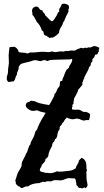

<svg xmlns="http://www.w3.org/2000/svg" viewBox="-20 -975 562 1034"><path d="M322.3 -697.3 333 -700.2Q335.9 -701.2 339.8 -700.2Q343.8 -699.2 354 -701.7Q364.3 -704.1 374 -702.6Q383.8 -701.2 390.6 -706.5Q397.5 -711.9 404.3 -712.9Q411.1 -713.9 415 -717.8Q429.7 -713.9 431.6 -715.3Q433.6 -716.8 438.5 -718.8Q446.3 -714.8 451.7 -718.3Q457 -721.7 464.8 -718.8Q485.4 -728.5 493.2 -726.6Q501 -724.6 505.4 -722.2Q509.8 -719.7 514.6 -717.8Q514.6 -710 512.7 -707.5Q510.7 -705.1 512.7 -697.3Q506.8 -694.3 504.9 -683.6Q499 -679.7 492.2 -680.7Q489.3 -664.1 477.5 -657.2V-643.6Q469.7 -638.7 468.8 -628.4Q467.8 -618.2 460 -614.3Q457 -599.6 448.7 -586.4Q440.4 -573.2 438.5 -566.4Q432.6 -558.6 433.6 -555.7Q434.6 -552.7 431.2 -548.8Q427.7 -544.9 427.7 -540Q427.7 -535.2 422.9 -531.2Q422.9 -526.4 423.8 -524.4Q424.8 -522.5 422.9 -517.6Q413.1 -506.8 410.2 -502Q407.2 -497.1 402.3 -494.1Q399.4 -481.4 389.6 -463.9Q379.9 -446.3 378.9 -444.3Q378.9 -436.5 377 -431.6Q375 -426.8 376 -417Q367.2 -408.2 369.6 -405.8Q372.1 -403.3 370.1 -399.4Q367.2 -398.4 367.7 -394Q368.2 -389.6 368.2 -385.7Q383.8 -382.8 395.5 -384.3Q407.2 -385.7 416 -379.9Q424.8 -374 430.7 -372.1Q450.2 -375 464.8 -360.4Q465.8 -346.7 460 -330.1Q457 -327.1 453.1 -328.1Q449.2 -329.1 445.3 -328.6Q441.4 -328.1 438 -326.7Q434.6 -325.2 428.2 -326.2Q421.9 -327.1 414.1 -331.1Q406.2 -335 397.9 -335.9Q389.6 -336.9 380.9 -334Q366.2 -329.1 339.8 -341.8Q326.2 -328.1 324.7 -322.8Q323.2 -317.4 319.8 -315.9Q316.4 -314.5 314 -308.1Q311.5 -301.8 308.1 -299.3Q304.7 -296.9 302.7 -293Q300.8 -289.1 301.3 -284.7Q301.8 -280.3 299.8 -276.4Q293 -268.6 293 -265.6L289.1 -252Q289.1 -242.2 285.2 -234.4Q281.2 -226.6 276.4 -225.6Q274.4 -214.8 267.6 -209Q260.7 -203.1 260.7 -189.5Q242.2 -157.2 241.2 -142.1Q240.2 -127 225.6 -119.1Q223.6 -106.4 217.3 -100.1Q210.9 -93.8 205.1 -86.9Q204.1 -77.1 199.2 -72.3Q194.3 -67.4 194.3 -56.6Q196.3 -51.8 202.6 -50.3Q209 -48.8 218.8 -45.9Q228.5 -43 232.4 -43.9Q236.3 -44.9 243.2 -43Q250 -41 264.6 -44.4Q279.3 -47.9 287.1 -52.7Q295.9 -48.8 315.9 -51.3Q335.9 -53.7 353 -55.2Q370.1 -56.6 388.7 -69.3Q388.7 -78.1 396.5 -88.9Q404.3 -99.6 404.3 -109.4Q411.1 -118.2 419.9 -125Q446.3 -114.3 445.3 -78.1Q444.3 -67.4 448.2 -57.6Q446.3 -55.7 446.3 -52.2Q446.3 -48.8 444.3 -46.9Q446.3 -39.1 445.8 -26.4Q445.3 -13.7 447.3 -2.4Q449.2 8.8 451.2 18.1Q453.1 27.3 444.3 35.2Q441.4 40 437 36.1Q432.6 32.2 430.7 36.1Q423.8 41 418.9 38.6Q414.1 36.1 406.2 37.1Q401.4 34.2 398.9 29.3Q396.5 24.4 391.6 22.5Q391.6 10.7 388.7 2Q387.7 -9.8 385.3 -10.7Q382.8 -11.7 382.8 -14.6Q375 -13.7 362.3 -15.1Q349.6 -16.6 342.3 -14.6Q335 -12.7 328.1 -9.3Q321.3 -5.9 313 -4.4Q304.7 -2.9 290 -4.4Q275.4 -5.9 269 -3.9Q262.7 -2 260.3 -0.5Q257.8 1 254.9 2L239.3 1Q232.4 1 225.6 3.9Q218.8 6.8 211.9 2.9Q208 5.9 202.6 6.8Q197.3 7.8 193.4 10.7Q149.4 12.7 132.8 28.3Q117.2 28.3 110.4 32.7Q103.5 37.1 98.1 37.6Q92.8 38.1 88.4 32.7Q84 27.3 77.1 28.3Q76.2 23.4 71.8 21Q67.4 18.6 65.4 14.6Q65.4 3.9 64 2.9Q62.5 2 62.5 -1.5Q62.5 -4.9 64.5 -9.8Q66.4 -14.6 68.4 -21Q70.3 -27.3 71.8 -32.7Q73.2 -38.1 75.2 -42.5Q77.1 -46.9 79.6 -50.8Q82 -54.7 85 -59.6Q86.9 -64.5 89.8 -68.4Q92.8 -72.3 94.7 -77.1Q96.7 -82 96.7 -89.4Q96.7 -96.7 98.6 -102.1Q100.6 -107.4 103 -111.3Q105.5 -115.2 108.4 -122.1Q111.3 -128.9 116.2 -136.7Q119.1 -148.4 125 -154.3Q127.9 -160.2 132.3 -175.8Q136.7 -191.4 143.6 -197.3Q144.5 -208 149.9 -216.8Q155.3 -225.6 160.2 -235.4Q165 -245.1 168 -257.8Q170.9 -270.5 179.7 -277.3Q186.5 -300.8 206.1 -335Q215.8 -348.6 218.8 -355.5Q221.7 -362.3 226.6 -367.2Q195.3 -373 183.6 -379.9Q176.8 -381.8 169.9 -379.4Q163.1 -377 152.3 -378.4Q141.6 -379.9 128.9 -390.1Q116.2 -400.4 119.1 -411.6Q122.1 -422.9 130.4 -424.3Q138.7 -425.8 146.5 -432.6Q156.2 -430.7 160.2 -430.7Q164.1 -430.7 168.5 -429.2Q172.9 -427.7 175.8 -425.8Q185.5 -418.9 244.1 -409.2Q246.1 -412.1 248 -414.6Q250 -417 253.9 -423.8Q257.8 -430.7 260.7 -437Q263.7 -443.4 268.6 -451.7Q273.4 -460 274.4 -470.7Q281.2 -473.6 283.7 -481.9Q286.1 -490.2 289.1 -495.6Q292 -501 294.9 -503.4Q297.9 -505.9 299.8 -510.3Q301.8 -514.6 302.2 -521Q302.7 -527.3 303.2 -532.7Q303.7 -538.1 309.1 -538.6Q314.5 -539.1 316.4 -542Q315.4 -548.8 318.8 -554.2Q322.3 -559.6 328.6 -578.1Q335 -596.7 341.8 -602.1Q348.6 -607.4 350.6 -609.4Q351.6 -618.2 360.4 -630.4Q369.1 -642.6 369.1 -656.2Q366.2 -659.2 360.8 -656.2Q355.5 -653.3 354.5 -655.3L277.3 -653.3Q246.1 -653.3 237.3 -646.5Q232.4 -646.5 229.5 -648.4Q226.6 -650.4 220.2 -651.4Q213.9 -652.3 206.5 -647.9Q199.2 -643.6 184.1 -648.4Q168.9 -653.3 157.7 -648.9Q146.5 -644.5 140.1 -643.1Q133.8 -641.6 125.5 -639.6Q117.2 -637.7 110.8 -636.2Q104.5 -634.8 97.2 -632.3Q89.8 -629.9 88.4 -625.5Q86.9 -621.1 82 -620.1Q81.1 -602.5 75.7 -592.3Q70.3 -582 70.3 -571.3Q64.5 -563.5 62.5 -553.7Q60.5 -543.9 53.7 -537.1Q41 -536.1 25.4 -533.2Q12.7 -542 17.6 -564.5Q23.4 -579.1 23.4 -589.8Q22.5 -602.5 25.9 -618.7Q29.3 -634.8 27.3 -656.2Q25.4 -677.7 27.8 -692.4Q30.3 -707 31.2 -720.7Q44.9 -723.6 59.6 -722.7Q79.1 -710.9 80.1 -695.3Q87.9 -691.4 103.5 -691.4Q119.1 -691.4 123 -687.5Q129.9 -686.5 133.8 -689Q137.7 -691.4 142.6 -692.4H163.1Q207 -698.2 227.1 -695.3Q247.1 -692.4 258.8 -698.2Q274.4 -694.3 280.3 -694.3L303.7 -698.2ZM216.8 -789.1Q216.8 -793 215.3 -795.4Q213.9 -797.9 214.8 -802.7Q211.9 -807.6 205.1 -811.5Q197.3 -839.8 176.8 -858.4Q176.8 -863.3 173.8 -866.2Q170.9 -869.1 167 -877.9Q163.1 -886.7 154.3 -895.5Q155.3 -903.3 153.3 -910.2Q151.4 -917 153.3 -923.8Q155.3 -930.7 162.1 -935.5Q168.9 -940.4 177.7 -939.5Q186.5 -938.5 191.4 -929.2Q196.3 -919.9 209 -918.9Q209 -911.1 215.8 -905.8Q222.7 -900.4 222.7 -893.6Q231.4 -885.7 239.3 -877Q247.1 -868.2 257.8 -860.4Q265.6 -860.4 273.4 -873L285.2 -891.6Q289.1 -898.4 290.5 -903.8Q292 -909.2 298.8 -912.1V-926.8Q303.7 -932.6 306.6 -939Q309.6 -945.3 313.5 -953.1Q325.2 -957 336.4 -953.1Q347.7 -949.2 350.6 -943.4Q352.5 -931.6 351.1 -929.7Q349.6 -927.7 348.6 -924.3Q347.7 -920.9 348.6 -918Q350.6 -911.1 335.9 -887.7Q333 -877.9 329.6 -872.6Q326.2 -867.2 327.1 -862.3Q323.2 -862.3 323.2 -858.4Q323.2 -854.5 319.3 -854.5Q319.3 -845.7 312.5 -835.4Q305.7 -825.2 302.2 -817.4Q298.8 -809.6 298.8 -805.2Q298.8 -800.8 296.9 -796.9Q285.2 -785.2 276.4 -779.3Q265.6 -774.4 263.7 -772.9Q261.7 -771.5 257.8 -772.5Q253.9 -773.4 252 -771.5Q250 -769.5 245.1 -771.5Q236.3 -778.3 233.9 -778.8Q231.4 -779.3 232.4 -782.2Q226.6 -781.2 223.6 -784.2Q220.7 -787.1 216.8 -789.1Z"/></svg>

Font: Mountains of Christmas
Style: Bold
Weight: 700
Designer: Crystal Kluge
Foundry: Font Diner, Inc DBA Tart Workshop
Version: Version 1.002